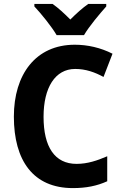

<svg xmlns="http://www.w3.org/2000/svg" viewBox="-20 -953 624 983"><path d="M270 -773H410C436 -818 491 -883 524 -920V-933H432C401 -911 373 -886 340 -853C308 -885 279 -912 249 -933H156V-920C191 -883 245 -816 270 -773ZM365 -600C419 -600 466 -583 510 -559L556 -678C495 -709 428 -724 363 -724C162 -724 51 -571 51 -356C51 -131 150 10 353 10C421 10 476 -1 529 -25V-153C478 -131 428 -114 372 -114C260 -114 203 -201 203 -355C203 -504 262 -600 365 -600Z"/></svg>

Font: Noto Sans Georgian SemiCondensed Bold
Style: Regular
Weight: 700
Width: 4
Designer: Monotype Design Team, Akaki Razmadze
Foundry: Google LLC
Version: Version 2.005